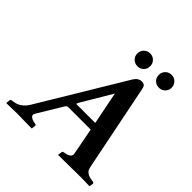

<svg xmlns="http://www.w3.org/2000/svg" viewBox="-210 -974 1140 1140"><g transform="rotate(45 359.5 -404.5)"><path d="M315.9 -288.1H470.2Q465.3 -315.9 429.2 -494.1Q429.2 -494.1 314 -299.8Q307.1 -288.1 315.9 -288.1ZM632.8 -90.8Q636.7 -72.8 640.4 -64Q644 -55.2 657 -46.1Q669.9 -37.1 691.9 -34.2L706.1 -32.2Q715.8 -30.3 715.8 -22.9L711.9 0L710 2Q672.9 0 633.8 0L450.2 2L448.2 0L451.2 -22.9Q452.1 -30.8 458 -32.2L469.2 -34.2Q491.2 -38.1 502.7 -47.1Q514.2 -56.2 511.2 -73.2L479 -241.2H290Q278.8 -241.2 271 -227.1L178.2 -73.2Q169.4 -58.1 180.2 -48.1Q190.9 -38.1 211.9 -34.2L223.1 -32.2Q230 -31.2 230 -22.9L227.1 0L225.1 2Q137.2 0 101.1 0L15.1 2L13.2 0L15.1 -22.9Q16.1 -30.8 24.9 -32.2L39.1 -34.2Q91.8 -42 123.5 -94.7L443.8 -627Q462.9 -657.7 491.2 -658.2Q507.3 -658.2 514.6 -651.1Q522 -644 524.9 -627ZM370.6 -718.5Q355 -733.9 355 -756.8Q355 -779.8 370.6 -795.4Q386.2 -811 409.2 -811Q432.1 -811 447.5 -795.4Q462.9 -779.8 462.9 -756.8Q462.9 -733.9 447.5 -718.5Q432.1 -703.1 409.2 -703.1Q386.2 -703.1 370.6 -718.5ZM550.5 -718.5Q535.2 -733.9 535.2 -756.8Q535.2 -779.8 550.5 -795.4Q565.9 -811 588.9 -811Q611.8 -811 627.4 -795.4Q643.1 -779.8 643.1 -756.8Q643.1 -733.9 627.4 -718.5Q611.8 -703.1 588.9 -703.1Q565.9 -703.1 550.5 -718.5Z"/></g></svg>

Font: Linux Libertine O
Style: Semibold Italic
Weight: 600
Italic angle: -11.5°
Designer: Philipp H. Poll
Foundry: Philipp H. Poll
Version: Version 5.1.2